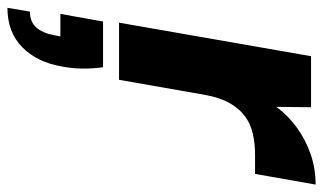

<svg xmlns="http://www.w3.org/2000/svg" viewBox="-210 -364 849 504"><g transform="rotate(90 214.0 -111.5)"><path d="M21 0 109 -504H243L242 -413Q266 -445 297.5 -467.5Q329 -490 366.5 -503Q404 -516 446 -516L418 -357H367Q338 -357 312 -351Q286 -345 266 -330Q246 -315 232 -290Q218 -265 211 -228L171 0ZM-18 293 -8 234Q18 234 33 218Q48 202 54 170L57 154H-2L18 42H138Q142 71 141.5 98Q141 125 136 150Q125 215 85.5 254Q46 293 -18 293Z"/></g></svg>

Font: DM Sans Black
Style: Italic
Weight: 900
Italic angle: -10°
Designer: Colophon Foundry, Jonny Pinhorn
Foundry: Colophon Foundry
Version: Version 4.004;gftools[0.9.30]